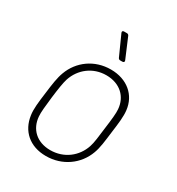

<svg xmlns="http://www.w3.org/2000/svg" viewBox="-170 -808 854 925"><g transform="rotate(30 257.0 -346.0)"><path d="M324 -582 277 -693C275 -697 271 -700 266 -700H250C242 -700 239 -695 242 -688L292 -577C294 -573 298 -570 303 -570H315C323 -570 327 -575 324 -582ZM223 8C314 8 389 -46 418 -126C430 -158 434 -196 441 -252C448 -304 453 -344 449 -377C440 -456 378 -510 287 -510C196 -510 123 -456 94 -377C82 -345 77 -308 70 -252C63 -199 58 -159 63 -126C74 -46 132 8 223 8ZM227 -27C152 -27 104 -73 99 -141C97 -162 101 -199 107 -251C113 -300 119 -339 126 -361C148 -428 207 -475 282 -475C358 -475 407 -428 412 -361C414 -340 410 -304 403 -251C397 -203 393 -164 385 -141C363 -74 303 -27 227 -27Z"/></g></svg>

Font: Barlow ExtraLight
Style: Italic
Weight: 275
Italic angle: -7°
Designer: Jeremy Tribby
Foundry: Tribby Type
Version: Version 1.422;hotconv 1.0.109;makeotfexe 2.5.65596